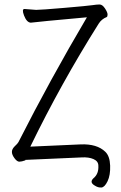

<svg xmlns="http://www.w3.org/2000/svg" viewBox="-20 -718 540 855"><path d="M403 109Q376 94 397 75Q420 56 418 20Q418 0 396.5 -9.5Q375 -19 343 -17L93 -6V-4Q76 2 66 2Q56 2 44.5 -13.5Q33 -29 33 -41.5Q33 -54 45 -66Q59 -79 62 -85Q203 -363 367 -641Q146 -621 117 -617Q99 -618 87 -649Q76 -678 89 -678L141 -674Q162 -674 267 -683Q372 -692 391.5 -695Q411 -698 423.5 -698Q436 -698 447.5 -680.5Q459 -663 459 -653.5Q459 -644 455 -642Q432 -633 419 -612Q251 -345 115 -65L339 -75Q412 -78 449 -42Q469 -23 470.5 19.5Q472 62 459 89Q446 116 431.5 117Q417 118 403 109ZM397 75ZM418 20Z"/></svg>

Font: LXGW WenKai Mono TC Light
Style: Regular
Weight: 300
Designer: LXGW / Fontworks Inc.
Foundry: LXGW / Fontworks Inc.
Version: Version 1.330